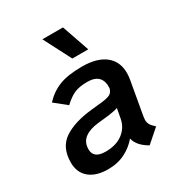

<svg xmlns="http://www.w3.org/2000/svg" viewBox="-168 -805 866 929"><g transform="rotate(-30 265.0 -340.0)"><path d="M442 -125Q440 -111 440 -106Q440 -90 447 -78.5Q454 -67 471 -52L398 12Q342 -20 332 -64Q304 -30 262.5 -9Q221 12 167 12Q101 12 63.5 -19Q26 -50 26 -106Q26 -190 82.5 -228.5Q139 -267 240 -278L299 -284Q334 -288 348.5 -296Q363 -304 368 -324Q371 -363 351.5 -384Q332 -405 290 -405Q245 -405 217.5 -393Q190 -381 158 -351L92 -404Q129 -444 177 -463Q225 -482 304 -482Q388 -482 433 -446.5Q478 -411 478 -347Q478 -330 475 -312ZM341 -170 351 -224Q329 -216 282 -211L236 -206Q188 -201 160 -180Q132 -159 132 -119Q132 -68 199 -68Q259 -68 296 -96.5Q333 -125 341 -170ZM205 -692H320L373 -539H284Z"/></g></svg>

Font: KoHo SemiBold
Style: Italic
Weight: 600
Italic angle: -10°
Version: Version 1.000; ttfautohint (v1.6)